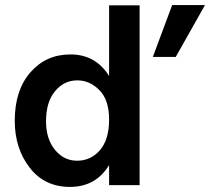

<svg xmlns="http://www.w3.org/2000/svg" viewBox="-20 -728 826 755"><path d="M283 -96Q337 -96 373 -137.5Q409 -179 409 -258Q409 -335 371 -373.5Q333 -412 284 -412Q232 -412 196.5 -369.5Q161 -327 161 -251Q161 -182 196 -139Q231 -96 283 -96ZM409 -429V-707H529V0H409V-79Q357 7 255 7Q155 7 96.5 -69Q38 -145 38 -253Q38 -373 99.5 -443.5Q161 -514 257 -514Q356 -514 409 -429ZM657 -708H786L671 -504H581Z"/></svg>

Font: Hind SemiBold
Style: Regular
Weight: 600
Designer: Manushi Parikh, Satya Rajpurohit
Foundry: Indian Type Foundry
Version: Version 2.001;PS 1.0;hotconv 1.0.79;makeotf.lib2.5.61930; tt